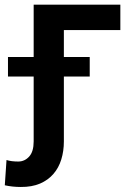

<svg xmlns="http://www.w3.org/2000/svg" viewBox="-74 -565 557 799"><path d="M12.4 213.1Q-22.4 213.1 -54 206L-46.9 100.9Q-27.3 107.2 1.8 107.2Q28.8 107.2 47.6 86.3Q66.1 65.7 66.1 23.4V-246.4H-40.8V-327.8H66.1V-545.5H426.8V-440H191.8V-327.8H299.4V-246.4H191.8V23.4Q191.8 63.6 181.1 98.4Q170.5 133.2 148.4 158.7Q126.4 184.3 92.7 198.9Q58.9 213.4 12.4 213.1Z"/></svg>

Font: Linik Sans SemiBold
Style: Regular
Weight: 600
Designer: Fonts by Rasmus Andersson / Changes by Cristiano Sobral with parts from Marc Monis
Foundry: rsms
Version: Version 3.020; ttfautohint (v1.6)